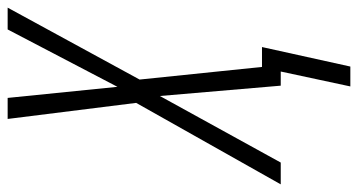

<svg xmlns="http://www.w3.org/2000/svg" viewBox="-295 -517 936 502"><g transform="rotate(-90 173.0 -266.0)"><path d="M250 182 301 -49H249L216 -369L404 -714H347L197 -427L168 -714H113L155 -378L-58 0H-1L173 -316L200 0H237L198 182Z"/></g></svg>

Font: Noto Sans Display Condensed Light
Style: Italic
Weight: 300
Width: 3
Designer: Monotype Design team
Foundry: Monotype Imaging Inc.
Version: 1.000